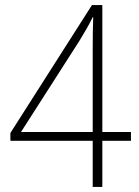

<svg xmlns="http://www.w3.org/2000/svg" viewBox="-20 -738 548 758"><path d="M497 -182H384V0H346V-182H21V-213L343 -718H384V-217H497ZM346 -542Q346 -588 346.5 -614Q347 -640 348 -670H346Q333 -644 321 -623Q309 -602 293 -576L63 -217H346Z"/></svg>

Font: Noto Sans Georgian SemiCondensed ExtraLight
Style: Regular
Weight: 200
Width: 4
Designer: Monotype Design Team, Akaki Razmadze
Foundry: Google LLC
Version: Version 2.005; ttfautohint (v1.8.4.7-5d5b)